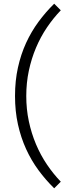

<svg xmlns="http://www.w3.org/2000/svg" viewBox="-20 -804 374 1024"><path d="M60.1 -292Q60.1 -373.5 75.7 -443.8Q91.3 -514.2 119.1 -575Q147 -635.7 185.3 -687.7Q223.6 -739.7 269 -784.2L304.2 -749Q264.2 -707.5 230.2 -657.2Q196.3 -606.9 171.9 -549.1Q147.5 -491.2 133.8 -426.8Q120.1 -362.3 120.1 -292Q120.1 -221.7 133.8 -157.2Q147.5 -92.8 171.9 -34.9Q196.3 22.9 230.2 73.2Q264.2 123.5 304.2 165L269 200.2Q223.6 155.8 185.3 103.8Q147 51.8 119.1 -9.3Q91.3 -70.3 75.7 -140.6Q60.1 -210.9 60.1 -292Z"/></svg>

Font: Abel
Style: Regular
Weight: 400
Designer: Matthew Desmond
Foundry: Matthew Desmond
Version: Version 1.002